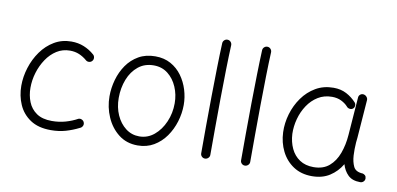

<svg xmlns="http://www.w3.org/2000/svg" viewBox="-68 -896 2343 1132"><g transform="rotate(10 1103.0 -330.5)"><path d="M450.2 -425.3Q443.4 -417 431.9 -416Q420.4 -415 412.1 -422.4Q390.6 -440.9 365.7 -451.4Q340.8 -461.9 310.5 -461.9Q266.6 -461.9 231.2 -439.5Q195.8 -417 170.7 -379.4Q145.5 -341.8 131.8 -296.6Q118.2 -251.5 118.2 -206.1Q118.2 -160.6 133.8 -121.6Q149.4 -82.5 184.1 -58.6Q218.8 -34.7 275.9 -34.7Q319.3 -34.7 357.7 -45.7Q396 -56.6 428.7 -74.7Q439 -78.6 449.5 -73.5Q460 -68.4 463.4 -58.1Q467.3 -47.4 462.2 -37.4Q457 -27.3 446.8 -23.4Q408.2 -3.9 367.7 7.8Q327.1 19.5 279.3 19.5Q204.1 19.5 156.2 -12.5Q108.4 -44.4 85.7 -96.4Q63 -148.4 63 -208.5Q63 -262.7 80.1 -317.1Q97.2 -371.6 129.4 -416.7Q161.6 -461.9 207.3 -489Q252.9 -516.1 309.6 -516.1Q350.1 -516.1 384.5 -502.2Q418.9 -488.3 447.3 -463.4Q455.6 -456.5 456.5 -445.1Q457.5 -433.6 450.2 -425.3Z M812 -516.1Q864.7 -516.1 904.8 -493.9Q944.8 -471.7 971.7 -434.6Q998.5 -397.5 1012.2 -352.8Q1025.9 -308.1 1025.9 -262.7Q1025.9 -212.4 1010.7 -162.6Q995.6 -112.8 966.6 -71.5Q937.5 -30.3 895.3 -5.4Q853 19.5 798.8 19.5Q732.4 19.5 684.8 -17.6Q637.2 -54.7 611.6 -113.5Q585.9 -172.4 585.9 -237.3Q585.9 -287.6 599.9 -336.9Q613.8 -386.2 641.8 -426.8Q669.9 -467.3 712.4 -491.7Q754.9 -516.1 812 -516.1ZM812 -461.9Q757.8 -461.9 719.5 -430.9Q681.2 -399.9 661.1 -348.6Q641.1 -297.4 641.1 -237.3Q641.1 -181.2 661.6 -135.3Q682.1 -89.4 717.8 -62Q753.4 -34.7 798.8 -34.7Q849.1 -34.7 887.9 -67.1Q926.8 -99.6 949.2 -151.6Q971.7 -203.6 971.7 -262.7Q971.7 -314.9 952.1 -360.4Q932.6 -405.8 897 -433.8Q861.3 -461.9 812 -461.9Z M1214.4 -686.5Q1225.6 -686 1233.2 -677.5Q1240.7 -668.9 1240.2 -657.7Q1237.3 -595.7 1235.6 -512.7Q1233.9 -429.7 1232.9 -338.6Q1231.9 -247.6 1231.7 -159.9Q1231.4 -72.3 1231.4 0Q1231.4 11.2 1223.1 19Q1214.8 26.9 1203.6 26.9Q1192.4 26.9 1184.6 19Q1176.8 11.2 1176.8 0Q1176.8 -72.3 1177 -160.2Q1177.2 -248 1178.5 -339.1Q1179.7 -430.2 1181.4 -513.7Q1183.1 -597.2 1186 -660.6Q1186.5 -671.9 1194.8 -679.4Q1203.1 -687 1214.4 -686.5Z M1453.1 -686.5Q1464.4 -686 1471.9 -677.5Q1479.5 -668.9 1479 -657.7Q1476.1 -595.7 1474.4 -512.7Q1472.7 -429.7 1471.7 -338.6Q1470.7 -247.6 1470.5 -159.9Q1470.2 -72.3 1470.2 0Q1470.2 11.2 1461.9 19Q1453.6 26.9 1442.4 26.9Q1431.2 26.9 1423.3 19Q1415.5 11.2 1415.5 0Q1415.5 -72.3 1415.8 -160.2Q1416 -248 1417.2 -339.1Q1418.5 -430.2 1420.2 -513.7Q1421.9 -597.2 1424.8 -660.6Q1425.3 -671.9 1433.6 -679.4Q1441.9 -687 1453.1 -686.5Z M1842.3 -34.7Q1899.9 -34.7 1935.8 -65.4Q1971.7 -96.2 1990.2 -146.7Q2008.8 -197.3 2013.2 -257.3L2030.3 -484.9Q2031.2 -496.1 2039.8 -502.9Q2048.3 -509.8 2059.1 -508.3Q2070.3 -506.8 2078.1 -497.8Q2085.9 -488.8 2085 -478L2067.9 -250Q2066.9 -235.4 2064.9 -221.2Q2063.5 -201.7 2063.2 -181.4Q2063 -161.1 2064 -143.1Q2066.4 -105 2079.6 -77.4Q2092.8 -49.8 2135.7 -47.9Q2143.6 -45.9 2149.9 -40Q2156.2 -34.2 2156.7 -22Q2156.7 -10.7 2148.7 -2.9Q2140.6 4.9 2129.4 4.9Q2081.5 4.9 2055.9 -20.3Q2030.3 -45.4 2019.5 -83.5Q1992.2 -37.1 1948.2 -8.8Q1904.3 19.5 1842.3 19.5Q1777.8 19.5 1731.2 -11.2Q1684.6 -42 1658.9 -93.5Q1633.3 -145 1630.9 -206.5Q1628.9 -261.2 1645 -315.9Q1661.1 -370.6 1693.4 -416Q1725.6 -461.4 1772.5 -488.8Q1819.3 -516.1 1878.9 -516.1Q1922.9 -516.1 1956.5 -498.3Q1990.2 -480.5 2015.6 -452.6Q2022.9 -443.8 2021.7 -432.6Q2020.5 -421.4 2012.2 -415Q2003.4 -408.7 1991.9 -410.6Q1980.5 -412.6 1973.6 -421.9Q1958.5 -438.5 1934.6 -450.2Q1910.6 -461.9 1879.4 -461.9Q1832 -461.9 1795.4 -439.2Q1758.8 -416.5 1733.9 -378.9Q1709 -341.3 1696.8 -296.1Q1684.6 -251 1686 -206.1Q1688.5 -158.2 1706.8 -119.1Q1725.1 -80.1 1759.3 -57.4Q1793.5 -34.7 1842.3 -34.7Z"/></g></svg>

Font: Mikhak-DS2-FD Light
Style: Regular
Weight: 300
Designer: Amin Abedi
Version: Version 3.2